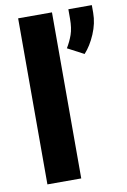

<svg xmlns="http://www.w3.org/2000/svg" viewBox="-85 -802 563 854"><g transform="rotate(-10 196.0 -375.5)"><path d="M211.4 -750V0H58.6V-750ZM391.6 -751V-716.3Q391.6 -668.9 371.1 -621.1Q350.6 -573.2 322.3 -542.5L249 -581.1Q265.1 -607.4 275.4 -636.5Q285.6 -665.5 285.6 -708.5V-751Z"/></g></svg>

Font: Vazirmatn UI FD ExtraBold
Style: Regular
Weight: 800
Designer: Saber Rastikerdar
Foundry: Saber Rastikerdar
Version: Version 33.003